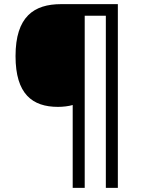

<svg xmlns="http://www.w3.org/2000/svg" viewBox="-20 -780 695 927"><path d="M549 127V-760H275C144 -760 55 -700 55 -509C55 -326 136 -264 260 -264C283 -264 311 -267 331 -273V127H389V-704H491V127Z"/></svg>

Font: Noto Sans Cypriot
Style: Regular
Weight: 400
Designer: Monotype Design Team
Foundry: Monotype Imaging Inc.
Version: Version 2.002